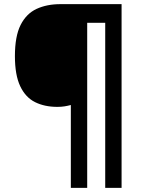

<svg xmlns="http://www.w3.org/2000/svg" viewBox="-20 -780 688 927"><path d="M567 127H488V-670H401V127H322V-273Q307 -269 291.5 -266.5Q276 -264 257 -264Q195 -264 149 -287Q103 -310 77.5 -364Q52 -418 52 -509Q52 -605 79.5 -659.5Q107 -714 156.5 -737Q206 -760 272 -760H567Z"/></svg>

Font: Noto Sans Thai Looped
Style: Bold
Weight: 700
Designer: Sasikarn Vongin, Ben Mitchell
Foundry: The Fontpad Ltd
Version: Version 1.001; ttfautohint (v1.8.4.7-5d5b)